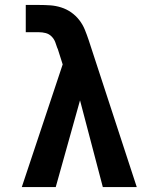

<svg xmlns="http://www.w3.org/2000/svg" viewBox="-20 -755 640 775"><path d="M68 0 233 -495 213 -558V-559H212Q208 -572 203 -585Q198 -598 188 -608Q178 -618 164.5 -621.5Q151 -625 137 -625H84V-735H137Q160 -735 182.5 -733.5Q205 -732 227 -725Q249 -718 267.5 -705Q286 -692 300 -674Q314 -656 322.5 -635Q331 -614 338 -593L532 0H395L303 -350L205 0Z"/></svg>

Font: Iosevka Etoile Extrabold
Style: Regular
Weight: 800
Designer: Belleve Invis
Foundry: Belleve Invis
Version: Version 22.1.2; ttfautohint (v1.8.4)